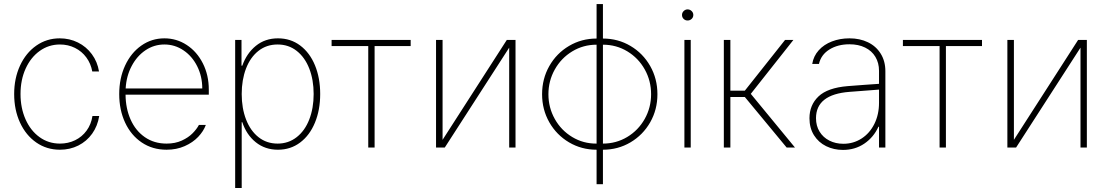

<svg xmlns="http://www.w3.org/2000/svg" viewBox="-20 -727 5456 946"><path d="M49.8 -263.7Q49.8 -340.8 78.6 -403.6Q107.4 -466.3 158.7 -502.2Q210 -538.1 274.4 -538.1Q322.8 -538.1 364 -517.6Q405.3 -497.1 432.6 -460Q460 -422.9 467.8 -375H434.6Q427.7 -413.6 405.5 -443.8Q383.3 -474.1 349.4 -491Q315.4 -507.8 275.4 -507.8Q220.2 -507.8 176 -476.3Q131.8 -444.8 106.4 -389.2Q81.1 -333.5 81.1 -263.7Q81.1 -195.3 105.7 -139.4Q130.4 -83.5 174.6 -51.5Q218.8 -19.5 275.4 -19.5Q315.9 -19.5 350.1 -36.1Q384.3 -52.7 406.7 -83.5Q429.2 -114.3 435.5 -155.3H468.8Q460.9 -106 434.1 -68.4Q407.2 -30.8 366 -10Q324.7 10.7 275.4 10.7Q210 10.7 158.7 -24.9Q107.4 -60.5 78.6 -123Q49.8 -185.5 49.8 -263.7Z M567.4 -263.7Q567.4 -341.3 596.4 -404.1Q625.5 -466.8 676.3 -502.4Q727.1 -538.1 790 -538.1Q850.1 -538.1 900.1 -505.4Q950.2 -472.7 979.5 -414.8Q1008.8 -356.9 1008.8 -285.2V-260.7H598.6Q599.1 -192.9 623.5 -137.9Q647.9 -83 693.6 -51.3Q739.3 -19.5 800.8 -19.5Q843.3 -19.5 875.7 -34.4Q908.2 -49.3 928.7 -70.1Q949.2 -90.8 960 -111.3H994.1Q982.9 -80.6 956.5 -52.7Q930.2 -24.9 890.1 -7.1Q850.1 10.7 800.8 10.7Q731.4 10.7 678.5 -24.9Q625.5 -60.5 596.4 -123Q567.4 -185.5 567.4 -263.7ZM976.6 -291Q976.6 -350.6 951.7 -400.4Q926.8 -450.2 884 -479Q841.3 -507.8 790 -507.8Q739.3 -507.8 697 -479.5Q654.8 -451.2 628.7 -401.6Q602.5 -352.1 599.1 -291Z M1138.7 -530.3H1169.9V-403.3H1173.8Q1195.3 -464.4 1240.7 -501.2Q1286.1 -538.1 1349.6 -538.1Q1412.1 -538.1 1459.2 -502.7Q1506.3 -467.3 1532 -405Q1557.6 -342.8 1557.6 -263.7Q1557.6 -185.1 1531.7 -122.6Q1505.9 -60.1 1458.7 -24.7Q1411.6 10.7 1349.6 10.7Q1286.1 10.7 1240.2 -26.1Q1194.3 -63 1173.8 -125H1170.9V199.2H1138.7ZM1347.7 -19.5Q1401.4 -19.5 1441.9 -51.3Q1482.4 -83 1503.9 -138.7Q1525.4 -194.3 1525.4 -263.7Q1525.4 -333.5 1503.9 -388.9Q1482.4 -444.3 1442.1 -476.1Q1401.9 -507.8 1347.7 -507.8Q1293.5 -507.8 1253.4 -476.3Q1213.4 -444.8 1192.1 -389.2Q1170.9 -333.5 1170.9 -263.7Q1170.9 -193.8 1192.4 -138.2Q1213.9 -82.5 1253.9 -51Q1293.9 -19.5 1347.7 -19.5Z M1613.8 -530.3H2003.4V-500H1825.7V0H1794.4V-500H1613.8Z M2477.1 -530.3H2520V0H2488.8V-492.2L2171.4 0H2128.4V-530.3H2160.6V-38.1Z M2919.4 10.7Q2845.2 10.7 2783.7 -25.6Q2722.2 -62 2686.5 -124.5Q2650.9 -187 2650.9 -262.7Q2650.9 -338.9 2686.5 -401.6Q2722.2 -464.4 2783.7 -500.7Q2845.2 -537.1 2919.4 -537.1V-707H2950.7V-537.1Q3024.9 -537.1 3086.4 -500.7Q3147.9 -464.4 3183.6 -401.6Q3219.2 -338.9 3219.2 -262.7Q3219.2 -187 3183.6 -124.5Q3147.9 -62 3086.4 -25.6Q3024.9 10.7 2950.7 10.7V180.7H2919.4ZM2919.4 -506.8Q2854 -506.8 2799.6 -473.9Q2745.1 -440.9 2713.6 -384.8Q2682.1 -328.6 2682.1 -262.7Q2682.1 -196.8 2713.6 -140.6Q2745.1 -84.5 2799.6 -51.8Q2854 -19 2919.4 -19.5ZM3188 -262.7Q3188 -329.1 3156.7 -385Q3125.5 -440.9 3071 -473.9Q3016.6 -506.8 2950.7 -506.8V-19.5Q3016.1 -19.5 3070.6 -52.2Q3125 -85 3156.5 -140.9Q3188 -196.8 3188 -262.7Z M3352.1 -530.3H3383.3V0H3352.1ZM3340.3 -653.3Q3340.3 -664.6 3348.6 -672.6Q3356.9 -680.7 3367.7 -680.7Q3379.4 -680.7 3387.7 -672.6Q3396 -664.6 3396 -653.3Q3396 -641.6 3387.7 -633.8Q3379.4 -626 3367.7 -626Q3356.4 -626 3348.4 -633.8Q3340.3 -641.6 3340.3 -653.3Z M3546.4 -530.3H3578.6V-280.3H3649.9L3848.1 -530.3H3889.2L3679.2 -264.6L3897 0H3856L3649.9 -249H3578.6V0H3546.4Z M4156.7 -302.7Q4193.4 -305.7 4237.1 -308.8Q4280.8 -312 4311 -314V-377.9Q4311 -417 4293.2 -446.8Q4275.4 -476.6 4242.4 -492.7Q4209.5 -508.8 4165.5 -508.8Q4107.9 -508.8 4066.7 -483.2Q4025.4 -457.5 4015.1 -412.1H3981.9Q3988.3 -450.7 4013.9 -479.2Q4039.6 -507.8 4079.1 -522.9Q4118.7 -538.1 4165.5 -538.1Q4216.3 -538.1 4256.3 -518.8Q4296.4 -499.5 4319.3 -462.6Q4342.3 -425.8 4342.3 -376V0H4311V-102.5H4308.1Q4284.7 -50.8 4238.8 -19.5Q4192.9 11.7 4133.3 11.7Q4088.4 11.7 4050.5 -6.8Q4012.7 -25.4 3990.5 -60.8Q3968.3 -96.2 3968.3 -144.5Q3968.3 -209.5 4012.9 -252Q4057.6 -294.4 4156.7 -302.7ZM4135.3 -18.6Q4184.6 -18.6 4224.9 -44.4Q4265.1 -70.3 4288.1 -116.5Q4311 -162.6 4311 -220.7V-285.6L4268.1 -282.2Q4180.7 -274.9 4165.5 -274.4Q4000.5 -261.7 4000.5 -144.5Q4000.5 -106.9 4018.1 -78.4Q4035.6 -49.8 4066.4 -34.2Q4097.2 -18.6 4135.3 -18.6Z M4428.7 -530.3H4818.4V-500H4640.6V0H4609.4V-500H4428.7Z M5292 -530.3H5335V0H5303.7V-492.2L4986.3 0H4943.4V-530.3H4975.6V-38.1Z"/></svg>

Font: Pretendard Std Thin
Style: Regular
Weight: 100
Designer: Base glyphs from Inter by Rasmus Andersson; Hangeul glyphs from Noto Sans CJK(Source Han Sans) by Jang Soo-young and Kan
Foundry: Kil Hyung-jin
Version: Version 1.309